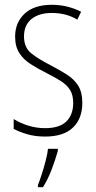

<svg xmlns="http://www.w3.org/2000/svg" viewBox="-20 -559 401 800"><path d="M323 -130Q323 -65 284 -27.5Q245 10 168 10Q126 10 92.5 0Q59 -10 37 -22V-63Q64 -46 98 -35.5Q132 -25 168 -25Q228 -25 256.5 -53Q285 -81 285 -130Q285 -163 272 -184Q259 -205 234 -221Q209 -237 175 -254Q137 -273 107.5 -292Q78 -311 60.5 -338Q43 -365 43 -407Q43 -465 82.5 -502Q122 -539 196 -539Q231 -539 262 -531Q293 -523 318 -510L302 -477Q257 -505 195 -505Q143 -505 111.5 -480Q80 -455 80 -407Q80 -362 109 -338Q138 -314 191 -287Q227 -268 257.5 -249Q288 -230 305.5 -202.5Q323 -175 323 -130ZM221 70Q211 105 195.5 146.5Q180 188 159 221H138V212Q145 195 154 167Q163 139 170.5 110Q178 81 180 61H221Z"/></svg>

Font: Noto Sans Khmer UI Condensed ExtraLight
Style: Regular
Weight: 200
Width: 3
Designer: Danh Hong and the Monotype Design Team
Foundry: Monotype Imaging Inc.
Version: Version 2.002; ttfautohint (v1.8.4.7-5d5b)